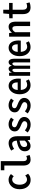

<svg xmlns="http://www.w3.org/2000/svg" viewBox="2088 -2898 823 5040"><g transform="rotate(-90 2500.0 -378.5)"><path d="M295.9 13.7Q190.4 13.7 121.6 -64.5Q52.7 -142.6 52.7 -275.4Q52.7 -408.2 125.5 -486.8Q198.2 -565.4 302.7 -565.4Q384.8 -565.4 450.2 -503.9L392.6 -429.7Q353.5 -470.7 309.6 -470.7Q248 -470.7 209.5 -416.5Q170.9 -362.3 170.9 -275.4Q170.9 -188.5 209 -135.3Q247.1 -82 307.6 -82Q365.2 -82 412.1 -128.9L459 -52.7Q392.6 13.7 295.9 13.7Z M828.1 12.7Q752.9 12.7 713.4 -36.6Q673.8 -85.9 673.8 -178.7V-676.8H549.8V-769.5H790V-171.9Q790 -83 862.3 -83Q890.6 -83 923.8 -101.6L952.1 -13.7Q887.7 12.7 828.1 12.7Z M1190.4 11.7Q1126 11.7 1087.4 -28.3Q1048.8 -68.4 1048.8 -140.6Q1048.8 -229.5 1118.7 -279.3Q1188.5 -329.1 1328.1 -349.6Q1328.1 -403.3 1305.7 -437.5Q1283.2 -471.7 1240.2 -471.7Q1189.5 -471.7 1111.3 -419.9L1066.4 -497.1Q1170.9 -564.5 1260.7 -564.5Q1346.7 -564.5 1395 -505.9Q1443.4 -447.3 1443.4 -342.8V0H1348.6L1338.9 -66.4H1335.9Q1271.5 11.7 1190.4 11.7ZM1226.6 -78.1Q1276.4 -78.1 1328.1 -139.6V-278.3Q1235.4 -261.7 1197.8 -232.4Q1160.2 -203.1 1160.2 -153.3Q1160.2 -78.1 1226.6 -78.1Z M1745.1 13.7Q1639.6 13.7 1542 -63.5L1596.7 -136.7Q1640.6 -103.5 1672.9 -88.9Q1705.1 -74.2 1748 -74.2Q1792 -74.2 1815.4 -95.2Q1838.9 -116.2 1838.9 -148.4Q1838.9 -170.9 1821.8 -188.5Q1804.7 -206.1 1785.2 -215.8Q1765.6 -225.6 1729.5 -240.2Q1724.6 -242.2 1721.7 -243.2Q1688.5 -256.8 1667.5 -268.6Q1646.5 -280.3 1621.1 -299.3Q1595.7 -318.4 1583 -344.7Q1570.3 -371.1 1570.3 -404.3Q1570.3 -474.6 1621.6 -520Q1672.9 -565.4 1760.7 -565.4Q1847.7 -565.4 1932.6 -501L1879.9 -428.7Q1845.7 -454.1 1820.3 -465.3Q1794.9 -476.6 1762.7 -476.6Q1721.7 -476.6 1700.2 -457.5Q1678.7 -438.5 1678.7 -409.2Q1678.7 -399.4 1681.2 -391.1Q1683.6 -382.8 1690.9 -375.5Q1698.2 -368.2 1703.6 -363.3Q1709 -358.4 1722.2 -352.1Q1735.4 -345.7 1742.2 -342.8Q1749 -339.8 1767.1 -332.5Q1785.2 -325.2 1792 -322.3Q1821.3 -310.5 1836.9 -303.2Q1852.5 -295.9 1877.4 -280.3Q1902.3 -264.6 1915.5 -249.5Q1928.7 -234.4 1939 -209.5Q1949.2 -184.6 1949.2 -155.3Q1949.2 -83 1895 -34.7Q1840.8 13.7 1745.1 13.7Z M2245.1 13.7Q2139.6 13.7 2042 -63.5L2096.7 -136.7Q2140.6 -103.5 2172.9 -88.9Q2205.1 -74.2 2248 -74.2Q2292 -74.2 2315.4 -95.2Q2338.9 -116.2 2338.9 -148.4Q2338.9 -170.9 2321.8 -188.5Q2304.7 -206.1 2285.2 -215.8Q2265.6 -225.6 2229.5 -240.2Q2224.6 -242.2 2221.7 -243.2Q2188.5 -256.8 2167.5 -268.6Q2146.5 -280.3 2121.1 -299.3Q2095.7 -318.4 2083 -344.7Q2070.3 -371.1 2070.3 -404.3Q2070.3 -474.6 2121.6 -520Q2172.9 -565.4 2260.7 -565.4Q2347.7 -565.4 2432.6 -501L2379.9 -428.7Q2345.7 -454.1 2320.3 -465.3Q2294.9 -476.6 2262.7 -476.6Q2221.7 -476.6 2200.2 -457.5Q2178.7 -438.5 2178.7 -409.2Q2178.7 -399.4 2181.2 -391.1Q2183.6 -382.8 2190.9 -375.5Q2198.2 -368.2 2203.6 -363.3Q2209 -358.4 2222.2 -352.1Q2235.4 -345.7 2242.2 -342.8Q2249 -339.8 2267.1 -332.5Q2285.2 -325.2 2292 -322.3Q2321.3 -310.5 2336.9 -303.2Q2352.5 -295.9 2377.4 -280.3Q2402.3 -264.6 2415.5 -249.5Q2428.7 -234.4 2439 -209.5Q2449.2 -184.6 2449.2 -155.3Q2449.2 -83 2395 -34.7Q2340.8 13.7 2245.1 13.7Z M2781.2 11.7Q2679.7 11.7 2612.3 -65.9Q2544.9 -143.6 2544.9 -275.4Q2544.9 -405.3 2609.9 -484.9Q2674.8 -564.5 2764.6 -564.5Q2856.4 -564.5 2906.7 -493.7Q2957 -422.9 2957 -303.7Q2957 -270.5 2953.1 -245.1H2658.2Q2663.1 -166 2699.7 -121.6Q2736.3 -77.1 2795.9 -77.1Q2846.7 -77.1 2896.5 -108.4L2935.5 -35.2Q2866.2 11.7 2781.2 11.7ZM2656.2 -326.2H2857.4Q2857.4 -397.5 2833.5 -436Q2809.6 -474.6 2765.6 -474.6Q2723.6 -474.6 2692.9 -435.1Q2662.1 -395.5 2656.2 -326.2Z M3030.3 0V-551.8H3108.4L3116.2 -483.4H3120.1Q3149.4 -564.5 3217.8 -564.5Q3249 -564.5 3268.6 -541Q3288.1 -517.6 3293.9 -475.6Q3303.7 -514.6 3328.6 -539.6Q3353.5 -564.5 3386.7 -564.5Q3429.7 -564.5 3454.1 -525.4Q3478.5 -486.3 3478.5 -416V0H3381.8V-396.5Q3381.8 -465.8 3344.7 -465.8Q3311.5 -465.8 3294.9 -400.4V0H3213.9V-396.5Q3213.9 -465.8 3178.7 -465.8Q3144.5 -465.8 3127 -400.4V0Z M3781.2 11.7Q3679.7 11.7 3612.3 -65.9Q3544.9 -143.6 3544.9 -275.4Q3544.9 -405.3 3609.9 -484.9Q3674.8 -564.5 3764.6 -564.5Q3856.4 -564.5 3906.7 -493.7Q3957 -422.9 3957 -303.7Q3957 -270.5 3953.1 -245.1H3658.2Q3663.1 -166 3699.7 -121.6Q3736.3 -77.1 3795.9 -77.1Q3846.7 -77.1 3896.5 -108.4L3935.5 -35.2Q3866.2 11.7 3781.2 11.7ZM3656.2 -326.2H3857.4Q3857.4 -397.5 3833.5 -436Q3809.6 -474.6 3765.6 -474.6Q3723.6 -474.6 3692.9 -435.1Q3662.1 -395.5 3656.2 -326.2Z M4057.6 0V-551.8H4152.3L4160.2 -480.5H4164.1Q4234.4 -564.5 4315.4 -564.5Q4451.2 -564.5 4451.2 -369.1V0H4335V-358.4Q4335 -416 4319.8 -440.9Q4304.7 -465.8 4268.6 -465.8Q4221.7 -465.8 4174.8 -393.6V0Z M4827.1 11.7Q4648.4 11.7 4648.4 -194.3V-459H4540V-546.9L4653.3 -551.8L4667 -705.1H4763.7V-551.8H4942.4V-459H4763.7V-192.4Q4763.7 -79.1 4856.4 -79.1Q4894.5 -79.1 4934.6 -97.7L4957 -13.7Q4892.6 11.7 4827.1 11.7Z"/></g></svg>

Font: Gen Shin Gothic Monospace Medium
Style: Regular
Weight: 500
Designer: [Source Han Sans]
Ryoko NISHIZUKA  (kana & ideographs); Paul D. Hunt (Latin, Greek & Cyrillic); Wenlong ZHANG  (bopomofo
Version: Version 1.002.20150607